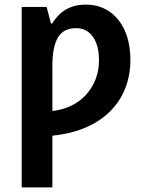

<svg xmlns="http://www.w3.org/2000/svg" viewBox="-20 -572 625 832"><path d="M351 -552Q409 -552 452.5 -523Q496 -494 520.5 -440Q545 -386 545 -311Q545 -248 524 -192.5Q503 -137 460.5 -93Q418 -49 355 -21Q292 7 207 16V240H74V-542H182L201 -470H206Q220 -493 239.5 -511.5Q259 -530 287 -541Q315 -552 351 -552ZM310 -450Q255 -450 231 -409.5Q207 -369 207 -287V-91Q251 -96 288 -113.5Q325 -131 352 -160.5Q379 -190 394 -228Q409 -266 409 -312Q409 -353 397.5 -384Q386 -415 364 -432.5Q342 -450 310 -450Z"/></svg>

Font: Noto Sans Display SemiBold
Style: Regular
Weight: 600
Designer: Monotype Design Team
Foundry: Monotype Imaging Inc.
Version: Version 2.003